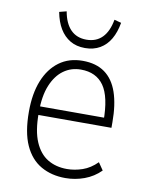

<svg xmlns="http://www.w3.org/2000/svg" viewBox="-80 -749 629 815"><g transform="rotate(10 234.5 -341.0)"><path d="M258 8Q198 8 152.5 -18Q107 -44 82 -99Q57 -154 57 -243Q57 -321 79.5 -377Q102 -433 144 -464Q186 -495 245 -495Q303 -495 340.5 -468Q378 -441 396 -388.5Q414 -336 414 -260V-236H85V-273H392L376 -257Q376 -363 343 -410Q310 -457 244 -457Q202 -457 169.5 -433.5Q137 -410 118 -364Q99 -318 99 -248V-242Q99 -167 119 -120.5Q139 -74 174.5 -52.5Q210 -31 258 -31Q291 -31 324.5 -42.5Q358 -54 387 -83L409 -51Q379 -21 339.5 -6.5Q300 8 258 8ZM244 -550Q207 -550 180 -566Q153 -582 135.5 -611Q118 -640 110 -682L141 -690Q150 -639 176 -612.5Q202 -586 244 -586Q286 -586 312 -612.5Q338 -639 347 -690L377 -682Q370 -641 353 -611.5Q336 -582 308.5 -566Q281 -550 244 -550Z"/></g></svg>

Font: Nunito Sans 10pt Condensed ExtraLight
Style: Regular
Weight: 250
Width: 3
Designer: Vernon Adams
Foundry: Vernon Adams
Version: Version 3.101;gftools[0.9.27]